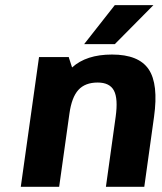

<svg xmlns="http://www.w3.org/2000/svg" viewBox="-20 -720 626 740"><path d="M246.1 -500 245.1 -499 257.8 -460Q312.5 -509.8 411.6 -509.8Q514.6 -509.8 553 -452.9Q591.3 -396 573.7 -270L536.1 0H388.2L425.8 -270Q435.5 -339.8 419.2 -370.8Q402.8 -401.9 356.4 -401.9Q308.1 -401.9 282.2 -373.5Q256.3 -345.2 247.6 -282.2L208 0H60.1L130.4 -500ZM422.4 -700.2H571.3L422.4 -549.8H304.2Z"/></svg>

Font: Fivo Sans
Style: Italic
Weight: 700
Designer: Alexander Slobzheninov
Foundry: Alexander Slobzheninov
Version: 1.0